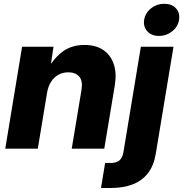

<svg xmlns="http://www.w3.org/2000/svg" viewBox="-20 -772 951 997"><path d="M224.1 -288.6 176.3 0H7.3L94.7 -529.3H257.8L237.3 -391.1L219.2 -396.5Q252.4 -462.9 300.8 -500.7Q349.1 -538.6 418.9 -538.6Q478 -538.6 516.6 -512.2Q555.2 -485.8 570.8 -438.7Q586.4 -391.6 576.2 -329.1L521.5 0H352.5L403.3 -306.2Q410.6 -352.1 391.4 -374.3Q372.1 -396.5 334.5 -396.5Q305.7 -396.5 282.7 -383.5Q259.8 -370.6 244.6 -346.4Q229.5 -322.3 224.1 -288.6ZM711.4 -529.3H880.9L788.6 27.8Q778.3 88.9 748 127.7Q717.8 166.5 669.4 185.3Q621.1 204.1 556.6 204.1H504.4L525.9 74.2H554.2Q585.4 74.2 600.8 60.5Q616.2 46.9 621.1 17.1ZM805.2 -585.4Q766.6 -585.4 744.9 -609.4Q723.1 -633.3 728.5 -668.9Q734.4 -705.1 764.4 -728.8Q794.4 -752.4 833 -752.4Q872.1 -752.4 893.8 -728.8Q915.5 -705.1 909.7 -668.9Q904.3 -633.3 874 -609.4Q843.8 -585.4 805.2 -585.4Z"/></svg>

Font: Inter 24pt ExtraBold
Style: Italic
Weight: 800
Italic angle: -9.3988°
Designer: Rasmus Andersson
Foundry: rsms
Version: Version 4.001;git-66647c0bb